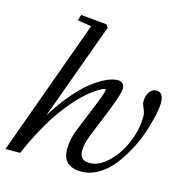

<svg xmlns="http://www.w3.org/2000/svg" viewBox="-109 -824 890 934"><g transform="rotate(15 335.5 -357.0)"><path d="M-1.5 0 246.6 -684.6 176.3 -695.8 185.5 -725.1 315.9 -712.9 326.2 -697.8 147.9 -208.5Q189.9 -277.3 234.9 -329.3Q279.8 -381.3 317.9 -409.7Q356 -438 386.5 -451.4Q417 -464.8 439.9 -464.8Q456.1 -464.8 465.1 -456.1Q474.1 -447.3 474.1 -431.6Q474.1 -402.3 433.6 -303.2L379.9 -170.4Q360.8 -123 360.8 -89.4Q360.8 -39.6 410.6 -39.6Q456.1 -39.6 501.7 -81.8Q547.4 -124 576.4 -191.4Q605.5 -258.8 605.5 -327.1Q605.5 -345.2 596.2 -364.7Q586.9 -384.3 586.9 -396Q586.9 -427.2 601.3 -446Q615.7 -464.8 634.8 -464.8Q671.4 -464.8 671.4 -411.1Q671.4 -387.2 662.8 -348.4Q654.3 -309.6 638.7 -261.7Q623 -213.9 597.7 -166Q572.3 -118.2 541.5 -78.4Q510.7 -38.6 468.5 -13.7Q426.3 11.2 380.9 11.2Q363.3 11.2 348.4 7.6Q333.5 3.9 319.1 -5.4Q304.7 -14.6 296.4 -33.2Q288.1 -51.8 288.1 -78.1Q288.1 -127 311 -183.6L362.8 -310.1Q395 -387.7 395 -403.8Q395 -407.2 391.1 -407.2Q387.7 -407.2 377.4 -402.8Q367.2 -398.4 348.1 -385.7Q329.1 -373 306.6 -354Q284.2 -335 255.4 -302.5Q226.6 -270 197.5 -229.5Q168.5 -189 135.3 -129.2Q102.1 -69.3 72.3 0Z"/></g></svg>

Font: Elstob 6pt
Style: Italic
Weight: 400
Italic angle: -20°
Designer: Peter S. Baker
Version: Version 1.015